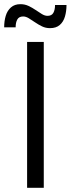

<svg xmlns="http://www.w3.org/2000/svg" viewBox="-24 -901 339 921"><path d="M106 -700H186V0H106ZM295 -877Q295 -847 287.5 -821.5Q280 -796 262.5 -781Q245 -766 216 -766Q195 -766 177.5 -774.5Q160 -783 144 -794Q128 -805 114 -813.5Q100 -822 87 -822Q67 -822 59 -807.5Q51 -793 51 -770H-4Q-4 -800 3.5 -825Q11 -850 28.5 -865.5Q46 -881 74 -881Q95 -881 113 -872.5Q131 -864 147 -853Q163 -842 177 -833.5Q191 -825 204 -825Q224 -825 232 -839.5Q240 -854 240 -877Z"/></svg>

Font: Alexandria Light
Style: Regular
Weight: 300
Designer: Mohamed Gaber
Foundry: Kief Type Foundry
Version: Version 5.100